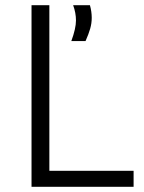

<svg xmlns="http://www.w3.org/2000/svg" viewBox="-20 -723 558 743"><path d="M171 -703V-62H497V0H102V-703ZM335 -654Q335 -633 329 -612Q323 -591 311 -564H256Q274 -613 274 -644Q274 -673 263 -703H328Q335 -678 335 -654Z"/></svg>

Font: Museo Sans Light
Style: Regular
Weight: 300
Designer: Jos Buivenga
Foundry: Jos Buivenga & Rosetta Type Foundry (extension, remastering)
Version: Version 3.600;PS 1.000;hotconv 1.0.88;makeotf.lib2.5.647800;